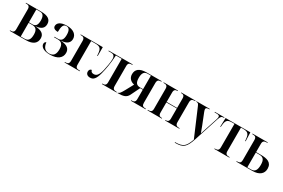

<svg xmlns="http://www.w3.org/2000/svg" viewBox="104 -1742 4674 3174"><g transform="rotate(30 2440.5 -155.0)"><path d="M18 0H328C463 0 525 -58 525 -148C525 -228 469 -270 351 -277V-279C453 -289 501 -329 501 -406C501 -490 440 -536 305 -536H18V-526H30C66 -526 98 -516 98 -460V-77C98 -18 67 -10 30 -10H18ZM291 -281H222V-526H291C353 -526 378 -485 378 -403C378 -324 353 -281 291 -281ZM294 -10H222V-271H290C361 -271 395 -234 395 -146C395 -52 366 -10 294 -10Z M787 9C934 9 1008 -55 1008 -148C1008 -222 963 -273 834 -281V-283C951 -288 992 -342 992 -406C992 -489 921 -547 799 -547C668 -547 622 -495 622 -443C622 -407 650 -382 715 -382C715 -490 735 -537 791 -537C843 -537 868 -498 868 -412C868 -325 840 -285 777 -285H706V-275H776C848 -275 883 -237 883 -144C883 -50 848 -1 767 -1C694 -1 648 -41 637 -139C617 -133 605 -117 605 -93C605 -45 652 9 787 9Z M1064 0H1355V-10H1334C1297 -10 1268 -19 1268 -77V-526H1345C1439 -526 1467 -498 1473 -395L1475 -366H1485V-536H1064V-526H1076C1113 -526 1144 -517 1144 -458V-77C1144 -19 1115 -10 1076 -10H1064Z M1552 7C1616 7 1654 -32 1686 -155C1710 -246 1734 -377 1741 -525H1852V-77C1852 -20 1824 -10 1784 -10H1777V0H2056V-10H2046C2006 -10 1976 -20 1976 -77V-460C1976 -517 2006 -526 2047 -526H2056V-536H1598V-526H1640C1684 -526 1723 -518 1723 -442C1723 -393 1703 -273 1689 -218C1662 -106 1627 -74 1575 -74C1541 -74 1521 -90 1516 -119C1491 -118 1471 -97 1471 -64C1471 -21 1501 7 1552 7Z M2076 0C2190 0 2242 -18 2276 -87L2359 -257H2409V-78C2409 -20 2381 -10 2338 -10H2330V0H2612V-10H2601C2552 -10 2533 -29 2533 -78V-452C2533 -511 2554 -526 2605 -526H2609V-536H2324C2182 -536 2126 -480 2126 -391C2126 -312 2183 -269 2243 -258L2161 -107C2122 -36 2103 -10 2078 -10H2076ZM2348 -267C2281 -267 2253 -309 2253 -394C2253 -483 2281 -526 2346 -526H2409V-267Z M2648 0H2920V-10H2916C2880 -10 2852 -18 2852 -77V-270H3051V-77C3051 -19 3023 -10 2987 -10H2983V0H3255V-10H3244C3206 -10 3174 -20 3174 -77V-459C3174 -517 3206 -526 3243 -526H3255V-536H2983V-526H2987C3023 -526 3051 -517 3051 -459V-280H2852V-459C2852 -517 2880 -526 2916 -526H2920V-536H2648V-526H2660C2697 -526 2728 -517 2728 -459V-77C2728 -18 2698 -10 2660 -10H2648Z M3304 227V237H3315C3465 237 3512 197 3572 14L3723 -451C3743 -511 3759 -526 3802 -526H3807V-536H3624V-526H3662C3704 -526 3720 -516 3720 -490C3720 -478 3716 -461 3709 -439L3635 -213C3625 -182 3613 -146 3602 -111C3590 -147 3579 -176 3558 -230L3473 -444C3465 -465 3460 -482 3460 -494C3460 -517 3477 -526 3516 -526H3527V-536H3274V-526H3284C3308 -526 3318 -515 3335 -475L3553 36C3500 180 3465 227 3304 227Z M3923 0H4210V-10H4194C4153 -10 4128 -22 4128 -78V-526H4171C4258 -526 4287 -499 4295 -403L4298 -368H4308L4302 -536H3829L3823 -368H3833L3836 -403C3844 -499 3872 -526 3960 -526H4004V-78C4004 -22 3978 -10 3934 -10H3923Z M4343 0H4646C4783 0 4850 -63 4850 -156C4850 -279 4752 -301 4638 -301H4547V-460C4547 -513 4575 -526 4622 -526H4634V-536H4343V-526H4354C4401 -526 4423 -511 4423 -457V-76C4423 -26 4402 -10 4354 -10H4343ZM4617 -10H4547V-291H4613C4688 -291 4721 -254 4721 -157C4721 -52 4689 -10 4617 -10Z"/></g></svg>

Font: Noto Serif Display SemiCondensed SemiBold
Style: Regular
Weight: 600
Width: 4
Designer: Monotype Design Team
Foundry: Monotype Imaging Inc.
Version: Version 2.009